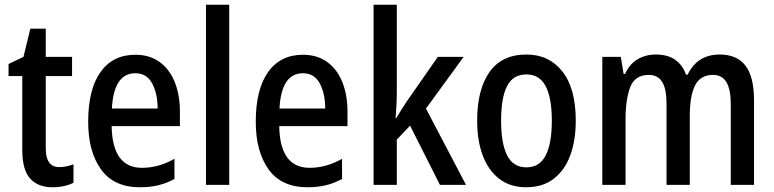

<svg xmlns="http://www.w3.org/2000/svg" viewBox="-20 -780 3267 810"><path d="M230 -75Q259 -75 290 -87V-9Q273 0 250 5Q227 10 201 10Q140 10 107 -27Q74 -64 74 -147V-459H16V-510L79 -540L108 -659H173V-540H284V-459H173V-154Q173 -75 230 -75Z M551 -549Q612 -549 654 -518Q696 -487 717.5 -433Q739 -379 739 -308V-248H451Q454 -72 579 -72Q649 -72 716 -110V-25Q683 -7 648 1.5Q613 10 570 10Q460 10 406 -65.5Q352 -141 352 -266Q352 -403 404 -476Q456 -549 551 -549ZM551 -471Q460 -471 452 -322H645Q645 -385 622 -428Q599 -471 551 -471Z M947 0H849V-760H947Z M1258 -549Q1319 -549 1361 -518Q1403 -487 1424.5 -433Q1446 -379 1446 -308V-248H1158Q1161 -72 1286 -72Q1356 -72 1423 -110V-25Q1390 -7 1355 1.5Q1320 10 1277 10Q1167 10 1113 -65.5Q1059 -141 1059 -266Q1059 -403 1111 -476Q1163 -549 1258 -549ZM1258 -471Q1167 -471 1159 -322H1352Q1352 -385 1329 -428Q1306 -471 1258 -471Z M1654 -392Q1654 -365 1652.5 -336.5Q1651 -308 1649 -282H1652Q1662 -299 1674 -318Q1686 -337 1696 -352L1827 -540H1936L1777 -322L1946 0H1836L1710 -250L1654 -191V0H1556V-760H1654Z M2409 -271Q2409 -187 2385.5 -124Q2362 -61 2315.5 -25.5Q2269 10 2199 10Q2133 10 2087 -25Q2041 -60 2017 -123Q1993 -186 1993 -271Q1993 -402 2045 -476Q2097 -550 2201 -550Q2296 -550 2352.5 -478.5Q2409 -407 2409 -271ZM2094 -270Q2094 -175 2119.5 -124.5Q2145 -74 2201 -74Q2256 -74 2282 -124Q2308 -174 2308 -271Q2308 -367 2282 -416.5Q2256 -466 2201 -466Q2144 -466 2119 -416.5Q2094 -367 2094 -270Z M3016 -550Q3089 -550 3125 -503Q3161 -456 3161 -357V0H3063V-338Q3063 -403 3044.5 -433.5Q3026 -464 2988 -464Q2935 -464 2912.5 -420Q2890 -376 2890 -290V0H2792V-340Q2792 -405 2773.5 -434.5Q2755 -464 2717 -464Q2659 -464 2639 -413Q2619 -362 2619 -274V0H2521V-540H2599L2611 -468H2617Q2635 -509 2669 -529.5Q2703 -550 2747 -550Q2798 -550 2829.5 -527Q2861 -504 2874 -465H2881Q2922 -550 3016 -550Z"/></svg>

Font: Noto Sans Ethiopic Condensed Medium
Style: Regular
Weight: 500
Width: 3
Designer: Monotype Design Team
Foundry: Monotype Imaging Inc.
Version: Version 2.102; ttfautohint (v1.8.4.7-5d5b)